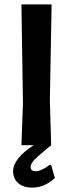

<svg xmlns="http://www.w3.org/2000/svg" viewBox="-20 -664 335 878"><path d="M214 0Q156 47 138 66Q120 85 120 99Q120 119 143 119Q169 119 207 90L214 91L231 150Q184 194 127 194Q87 194 63.5 173.5Q40 153 40 119Q40 61 134 0H78L85 -192L78 -644H216L208 -204Z"/></svg>

Font: Alegreya Sans SC
Style: Bold
Weight: 700
Designer: Juan Pablo del Peral
Foundry: Huerta Tipografica
Version: Version 2.007